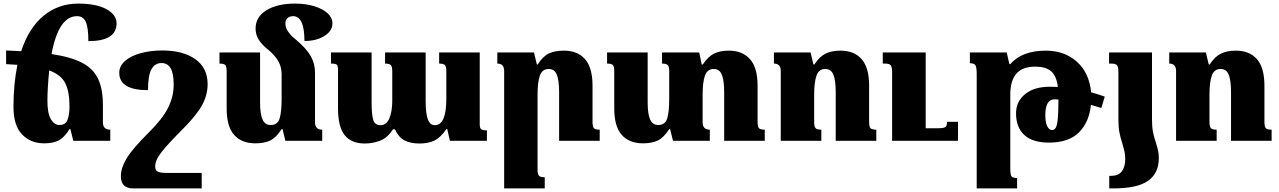

<svg xmlns="http://www.w3.org/2000/svg" viewBox="-20 -784 7122 1069"><path d="M267 -483Q375 -467 437 -434.5Q499 -402 526 -345.5Q553 -289 553 -198V-103Q553 -62 594 -62V0H388L372 -65H367Q337 -17 305.5 -1.5Q274 14 226 14Q150 14 102.5 -36Q55 -86 55 -189Q55 -316 77 -423Q57 -425 14 -427V-503Q70 -501 98 -499Q141 -630 223.5 -697Q306 -764 415 -764Q516 -764 572.5 -733Q629 -702 629 -654Q629 -555 472 -555Q472 -631 457.5 -662.5Q443 -694 409 -694Q306 -694 267 -483ZM254 -392Q244 -292 244 -224Q244 -152 263.5 -120Q283 -88 311 -88Q346 -88 356.5 -118.5Q367 -149 367 -190Q367 -275 343 -321.5Q319 -368 254 -392Z M1136 -315Q1136 -257 1107 -202Q1078 -147 1003 -71Q938 -6 904 33Q870 72 857 96.5Q844 121 844 143Q844 165 859.5 172Q875 179 911 179H1103V265H721Q653 265 653 197Q653 150 686.5 95.5Q720 41 811 -49Q884 -121 915.5 -183.5Q947 -246 947 -312Q947 -377 929.5 -405Q912 -433 879 -433Q843 -433 823.5 -399Q804 -365 804 -282Q644 -282 644 -379Q644 -416 676 -444.5Q708 -473 763 -488Q818 -503 884 -503Q999 -503 1067.5 -454.5Q1136 -406 1136 -315Z M1774 -62V0H1569L1553 -65H1548Q1517 -17 1484 -1.5Q1451 14 1402 14Q1325 14 1283.5 -33Q1242 -80 1242 -179V-385Q1242 -412 1235 -421Q1228 -430 1202 -430V-492H1428V-214Q1428 -150 1441.5 -119Q1455 -88 1487 -88Q1526 -88 1537 -125Q1548 -162 1548 -234V-370Q1548 -410 1530.5 -441.5Q1513 -473 1477 -504Q1438 -535 1420.5 -563Q1403 -591 1403 -625Q1403 -690 1463.5 -727Q1524 -764 1623 -764Q1682 -764 1729.5 -749.5Q1777 -735 1804 -710Q1831 -685 1831 -654Q1831 -611 1785 -583Q1739 -555 1675 -556Q1675 -694 1612 -694Q1591 -694 1580 -682.5Q1569 -671 1569 -652Q1569 -610 1628 -563Q1687 -513 1710.5 -471Q1734 -429 1734 -380V-103Q1734 -62 1774 -62Z M2651 -492V-91Q2651 -72 2658.5 -65Q2666 -58 2691 -58V0H2485L2470 -65H2465Q2433 -18 2399 -1.5Q2365 15 2315 15Q2264 15 2231 -3Q2198 -21 2179 -64H2168Q2138 -17 2097 -1Q2056 15 2011 15Q1936 15 1899 -31.5Q1862 -78 1862 -181V-395Q1862 -418 1855 -424Q1848 -430 1823 -430V-492H2049V-217Q2049 -146 2058 -116.5Q2067 -87 2099 -87Q2132 -87 2148 -125.5Q2164 -164 2164 -223V-387Q2164 -412 2156.5 -421Q2149 -430 2124 -430V-492H2350V-217Q2350 -153 2362 -120Q2374 -87 2401 -87Q2465 -87 2465 -234V-387Q2465 -411 2458 -420.5Q2451 -430 2425 -430V-492Z M3319 0H3093V-270Q3093 -337 3080 -368.5Q3067 -400 3035 -400Q2999 -400 2986 -363Q2973 -326 2973 -258V161Q2973 185 2980.5 194Q2988 203 3013 203V265H2787V-389Q2787 -430 2749 -430V-492H2953L2969 -425H2974Q3003 -471 3036 -486.5Q3069 -502 3120 -502Q3196 -502 3237.5 -454.5Q3279 -407 3279 -307V-107Q3279 -80 3286 -71Q3293 -62 3319 -62Z M4238 -62V0H4012V-270Q4012 -336 3999 -368Q3986 -400 3954 -400Q3918 -400 3905 -363Q3892 -326 3892 -258V-103Q3892 -62 3932 -62V0H3727L3711 -65H3706Q3675 -17 3642 -1.5Q3609 14 3560 14Q3483 14 3441.5 -33Q3400 -80 3400 -179V-385Q3400 -412 3393 -421Q3386 -430 3360 -430V-492H3586V-214Q3586 -150 3599.5 -119Q3613 -88 3645 -88Q3684 -88 3695 -125Q3706 -162 3706 -234V-388Q3706 -412 3698.5 -421Q3691 -430 3666 -430V-492H3873L3887 -425H3893Q3922 -469 3955.5 -485.5Q3989 -502 4038 -502Q4114 -502 4156 -454.5Q4198 -407 4198 -307V-107Q4198 -80 4205 -71Q4212 -62 4238 -62Z M4859 0H4633V-270Q4633 -337 4620 -368.5Q4607 -400 4575 -400Q4539 -400 4526 -363Q4513 -326 4513 -258V-104Q4513 -80 4520.5 -71Q4528 -62 4553 -62V0H4327V-389Q4327 -430 4289 -430V-492H4493L4509 -425H4514Q4543 -469 4576.5 -485.5Q4610 -502 4660 -502Q4736 -502 4777.5 -454.5Q4819 -407 4819 -307V-107Q4819 -80 4826 -71Q4833 -62 4859 -62ZM5314 0H4947V-381Q4947 -412 4939 -421Q4931 -430 4907 -430H4895V-492H5134V-70H5203Q5234 -70 5243.5 -76.5Q5253 -83 5253 -106H5314Z M6112 -183Q6079 -193 6054 -200Q6044 -103 5987 -46.5Q5930 10 5820 10Q5729 10 5683 -32.5Q5637 -75 5637 -153Q5637 -219 5687.5 -260Q5738 -301 5824 -301Q5855 -301 5870 -300Q5862 -362 5832 -387.5Q5802 -413 5744 -413Q5673 -413 5639 -374Q5605 -335 5605 -258V150Q5605 176 5607.5 187.5Q5610 199 5618 203Q5626 207 5643 207V265H5418V-372Q5418 -409 5411 -420.5Q5404 -432 5380 -432V-492H5585L5600 -427H5605Q5670 -502 5803 -502Q5907 -502 5976 -440Q6045 -378 6055 -270Q6092 -260 6131 -246ZM5873 -230Q5865 -231 5851 -231Q5800 -231 5800 -142Q5800 -103 5810.5 -81.5Q5821 -60 5838 -60Q5851 -60 5858.5 -73.5Q5866 -87 5869.5 -123Q5873 -159 5873 -230Z M6207 -381Q6207 -412 6199 -421Q6191 -430 6167 -430H6155V-492H6394V-118Q6394 -78 6399.5 -49.5Q6405 -21 6416 11Q6425 41 6428.5 58Q6432 75 6432 97Q6432 180 6372.5 222.5Q6313 265 6177 265H6156V195H6163Q6206 196 6225.5 170.5Q6245 145 6245 103Q6245 81 6241.5 63.5Q6238 46 6229 15Q6218 -18 6212.5 -47.5Q6207 -77 6207 -117Z M7060 0H6834V-270Q6834 -337 6821 -368.5Q6808 -400 6776 -400Q6740 -400 6727 -363Q6714 -326 6714 -258V-104Q6714 -80 6721.5 -71Q6729 -62 6754 -62V0H6528V-389Q6528 -430 6490 -430V-492H6694L6710 -425H6715Q6744 -469 6777.5 -485.5Q6811 -502 6861 -502Q6937 -502 6978.5 -454.5Q7020 -407 7020 -307V-107Q7020 -80 7027 -71Q7034 -62 7060 -62Z"/></svg>

Font: Noto Serif Armenian Black
Style: Regular
Weight: 900
Designer: Monotype Design team
Foundry: Monotype Imaging Inc.
Version: Version 1.000